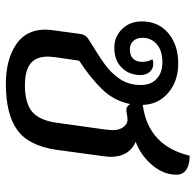

<svg xmlns="http://www.w3.org/2000/svg" viewBox="-26 -632 667 655"><g transform="rotate(90 307.5 -304.5)"><path d="M464 -434Q515 -411 515 -349Q515 -341 513 -325L491 -163Q477 -68 423 -29.5Q369 9 266 9Q185 9 133 -25Q81 -59 81 -126Q81 -133 83 -151L96 -246Q99 -265 117 -275Q174 -310 201.5 -330Q229 -350 249.5 -380Q270 -410 270 -451Q270 -486 249 -505.5Q228 -525 192 -525Q153 -525 131 -506Q109 -487 109 -457Q109 -437 120 -425.5Q131 -414 148 -414Q169 -414 180 -425Q191 -436 191 -456Q191 -477 182 -491Q188 -494 198 -494Q214 -494 225 -482Q236 -470 236 -450Q236 -412 211 -386.5Q186 -361 143 -361Q105 -361 79 -387.5Q53 -414 53 -455Q53 -511 93 -545Q133 -579 197 -579Q256 -579 296 -545.5Q336 -512 338 -458Q478 -477 511 -618Q542 -618 559 -606.5Q576 -595 576 -573Q576 -529 543 -490Q510 -451 464 -434ZM424 -354Q424 -379 413 -392.5Q402 -406 390 -406Q381 -406 370 -404Q359 -402 353 -402Q344 -402 335 -415Q324 -361 286 -321Q248 -281 187 -241L175 -159L173 -135Q173 -94 197 -75Q221 -56 271 -56Q332 -56 361.5 -81Q391 -106 399 -166L422 -331Q424 -349 424 -354Z"/></g></svg>

Font: Krub Medium
Style: Italic
Weight: 500
Italic angle: -8°
Designer: Ekaluck Peanpanawate
Foundry: Cadson Demak Co.,Ltd.
Version: Version 1.000; ttfautohint (v1.6)